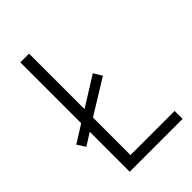

<svg xmlns="http://www.w3.org/2000/svg" viewBox="-214 -800 886 886"><g transform="rotate(-45 229.5 -357.0)"><path d="M92 0V-261L32 -223L6 -263L92 -317V-714H149V-352L293 -442L318 -401L149 -297V-52H437V0Z"/></g></svg>

Font: Noto Sans Sinhala SemiCondensed Light
Style: Regular
Weight: 300
Width: 4
Designer: Jelle Bosma - Monotype Design Team
Foundry: Monotype Imaging Inc.
Version: Version 2.006; ttfautohint (v1.8.4.7-5d5b)